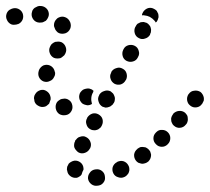

<svg xmlns="http://www.w3.org/2000/svg" viewBox="-42 -592 696 637"><path d="M301 14Q305 9 306 4Q307 -1 306 -7Q305 -18 296 -25Q287 -32 275 -30H274Q262 -28 256 -19Q249 -10 250 1Q252 12 261 19Q270 26 282 24H283Q289 23 293 21Q298 18 301 14ZM386 -22Q388 -27 387 -33Q387 -38 384 -43Q379 -53 368 -57Q358 -60 347 -55L346 -54Q336 -49 332 -38Q329 -27 334 -17Q339 -7 350 -4Q361 0 371 -5L373 -6Q377 -8 381 -13Q385 -17 386 -22ZM181 -26Q180 -27 180 -28Q180 -34 181 -39Q183 -44 186 -49Q190 -53 194 -55Q199 -58 205 -59Q216 -60 225 -53Q234 -46 235 -34Q235 -34 235 -34Q235 -33 235 -31Q235 -30 235 -29Q231 -22 229 -14Q229 -13 228 -12Q225 -8 221 -6Q217 -3 212 -2Q200 -1 191 -8Q182 -15 181 -26ZM448 -55H449Q453 -59 456 -64Q458 -68 459 -74Q460 -79 458 -84Q457 -90 453 -94Q450 -98 445 -101Q441 -104 435 -104Q430 -105 424 -104Q419 -102 415 -99H414V-98Q405 -91 403 -80Q402 -68 409 -59Q412 -55 417 -52Q422 -50 427 -49Q432 -48 438 -50Q443 -51 447 -54ZM205 -102Q207 -97 211 -93Q214 -89 219 -86Q229 -81 240 -85Q251 -89 256 -99L257 -100Q262 -111 258 -121Q254 -132 244 -137Q239 -140 234 -140Q228 -140 223 -138Q218 -137 214 -133Q210 -129 207 -125V-123Q204 -118 204 -113Q203 -107 205 -102ZM523 -134Q523 -139 521 -144Q519 -149 515 -153Q507 -161 496 -161Q485 -162 477 -154L475 -152Q467 -144 467 -133Q467 -122 475 -114Q483 -105 495 -105Q506 -105 514 -113L515 -114Q519 -118 521 -123Q523 -128 523 -134ZM258 -163Q263 -160 268 -160Q274 -159 279 -161Q284 -162 288 -166Q293 -169 295 -174L296 -176Q301 -186 298 -197Q295 -207 284 -213Q274 -218 264 -215Q253 -211 247 -201V-200Q241 -190 245 -179Q248 -168 258 -163ZM581 -199Q581 -205 579 -209Q576 -214 572 -218Q563 -225 552 -224Q541 -223 533 -215L532 -213Q529 -209 527 -204Q525 -199 526 -193Q526 -188 529 -183Q531 -178 535 -175Q544 -167 555 -168Q567 -169 574 -178L575 -179Q579 -183 580 -188Q582 -194 581 -199ZM198 -242Q196 -254 187 -260Q177 -267 166 -264H164Q159 -263 155 -260Q150 -257 147 -253Q144 -248 143 -243Q142 -237 143 -232Q145 -221 154 -214Q164 -208 175 -210H176Q188 -212 194 -222Q200 -231 198 -242ZM298 -238Q303 -236 308 -235Q314 -235 319 -237Q324 -238 328 -242Q333 -245 335 -250L336 -251Q339 -256 339 -262Q340 -267 338 -272Q336 -278 333 -282Q329 -286 325 -289Q314 -294 304 -290Q293 -287 287 -277V-276Q281 -266 285 -255Q288 -244 298 -238ZM634 -269Q633 -274 630 -279Q627 -284 623 -287Q613 -293 602 -291Q591 -290 584 -280L583 -279Q580 -274 579 -269Q578 -264 579 -258Q580 -253 583 -248Q586 -244 590 -241Q599 -234 611 -236Q622 -238 628 -247L629 -248Q632 -253 634 -258Q635 -264 634 -269ZM72 -257Q72 -258 72 -260Q70 -265 71 -270Q72 -276 75 -280Q78 -285 82 -288Q86 -291 92 -293Q103 -296 112 -290Q122 -284 125 -273Q125 -272 125 -272Q126 -270 126 -267Q126 -264 126 -262Q123 -255 121 -248Q118 -245 114 -242Q111 -239 106 -238Q95 -235 85 -241Q75 -246 72 -257ZM263 -295Q259 -297 255 -298Q250 -299 245 -298Q239 -297 235 -295L233 -294Q229 -291 225 -286Q222 -282 221 -276Q220 -271 221 -266Q222 -260 225 -256Q228 -251 232 -248Q237 -245 242 -244Q247 -242 253 -243Q258 -244 263 -247V-248Q263 -248 263 -248Q260 -258 261 -268Q262 -278 267 -286V-288Q268 -289 269 -290Q266 -293 263 -295ZM338 -314Q348 -309 359 -312Q370 -316 375 -326L376 -327Q381 -337 378 -348Q375 -359 365 -364Q355 -370 344 -366Q333 -363 327 -353V-351Q321 -341 325 -330Q328 -320 338 -314ZM87 -337Q89 -332 93 -328Q97 -324 102 -322Q113 -318 123 -323Q134 -327 138 -338L139 -339Q141 -344 141 -350Q140 -355 138 -360Q136 -365 132 -369Q128 -373 123 -375Q113 -379 102 -375Q92 -370 87 -359V-358Q85 -353 85 -347Q85 -342 87 -337ZM378 -390Q388 -385 399 -388Q410 -391 415 -401L416 -403Q422 -413 418 -424Q415 -435 405 -440Q395 -445 384 -442Q373 -439 368 -429L367 -427Q362 -417 365 -406Q368 -395 378 -390ZM137 -400Q142 -398 148 -398Q153 -398 158 -399Q163 -401 167 -405Q172 -408 174 -413L175 -415Q180 -425 176 -436Q172 -447 162 -452Q157 -454 151 -454Q146 -454 141 -453Q136 -451 131 -447Q127 -444 125 -439L124 -437Q119 -427 123 -416Q127 -405 137 -400ZM418 -466Q428 -460 439 -464Q450 -467 456 -477V-479Q459 -483 459 -489Q460 -494 458 -500Q457 -505 453 -509Q450 -513 445 -516Q440 -518 435 -519Q429 -519 424 -518Q419 -516 414 -513Q410 -509 408 -504L407 -503Q402 -493 405 -482Q408 -471 418 -466ZM154 -482Q159 -480 165 -480Q170 -480 176 -482Q186 -486 191 -497Q195 -507 191 -518Q190 -519 190 -520Q185 -531 174 -535Q164 -539 153 -534Q148 -532 145 -528Q141 -524 139 -519Q137 -514 137 -508Q137 -503 140 -498Q140 -497 140 -497Q142 -492 146 -488Q149 -484 154 -482ZM33 -527Q35 -532 35 -537Q35 -543 33 -548Q29 -558 18 -563Q8 -567 -3 -563Q-4 -563 -5 -562Q-16 -558 -20 -547Q-24 -536 -19 -526Q-17 -521 -13 -517Q-9 -513 -4 -511Q1 -509 7 -510Q12 -510 17 -512Q17 -512 18 -512Q23 -514 27 -518Q31 -522 33 -527ZM110 -523Q114 -527 116 -531Q119 -536 120 -542Q121 -553 114 -562Q106 -571 95 -572H94Q88 -573 83 -571Q78 -569 73 -566Q69 -563 66 -558Q64 -553 63 -547Q62 -536 69 -527Q76 -518 88 -517H89Q95 -517 100 -518Q105 -520 110 -523ZM432 -550V-551Q438 -561 449 -565Q460 -568 470 -562Q474 -560 478 -556Q481 -551 483 -546Q484 -541 484 -535Q483 -530 481 -525L480 -524Q479 -522 478 -520Q476 -519 475 -517Q473 -521 470 -524Q464 -531 455 -536Q447 -540 437 -541Q433 -542 429 -541Q429 -544 430 -546Q430 -548 432 -550Z"/></svg>

Font: FRB American Cursive Guidelines Dotted Ultra
Style: Bold Italic
Weight: 1000
Italic angle: -25°
Version: Version 2.0;Modular Font Editor K font №1